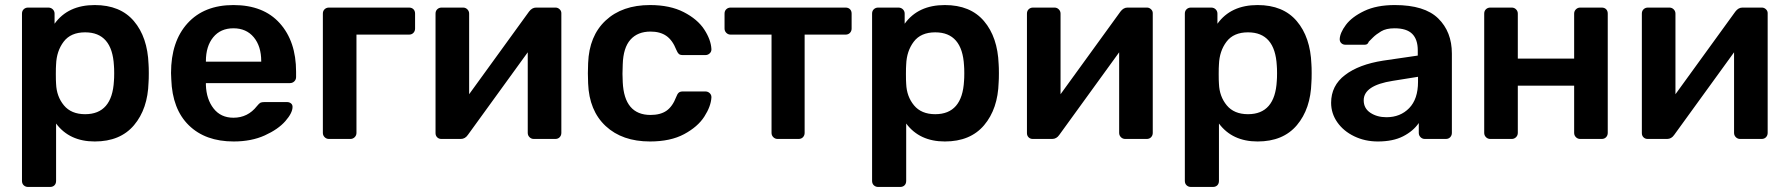

<svg xmlns="http://www.w3.org/2000/svg" viewBox="-20 -550 7077 760"><path d="M91 190Q81 190 74 183.5Q67 177 67 166V-496Q67 -507 74 -513.5Q81 -520 91 -520H171Q182 -520 189 -513Q196 -506 196 -496V-456Q249 -530 355 -530Q456 -530 510 -466.5Q564 -403 568 -296Q569 -284 569 -260Q569 -236 568 -224Q565 -119 510.5 -54.5Q456 10 355 10Q255 10 202 -61V166Q202 177 195.5 183.5Q189 190 178 190ZM317 -98Q424 -98 431 -230Q432 -240 432 -260Q432 -280 431 -290Q424 -422 317 -422Q260 -422 232 -385Q204 -348 202 -295Q201 -283 201 -257Q201 -231 202 -218Q204 -168 233 -133Q262 -98 317 -98Z M905 10Q793 10 727.5 -54Q662 -118 658 -236L657 -261Q657 -386 722.5 -458Q788 -530 904 -530Q1023 -530 1087.5 -458Q1152 -386 1152 -266V-245Q1152 -235 1145 -228Q1138 -221 1127 -221H795V-213Q797 -157 825.5 -120.5Q854 -84 904 -84Q961 -84 997 -130Q1006 -141 1011 -143.5Q1016 -146 1028 -146H1116Q1125 -146 1131.5 -141Q1138 -136 1138 -127Q1138 -103 1109.5 -70.5Q1081 -38 1028 -14Q975 10 905 10ZM1014 -306V-308Q1014 -367 984.5 -402.5Q955 -438 904 -438Q853 -438 824 -402.5Q795 -367 795 -308V-306Z M1282 0Q1272 0 1265 -7Q1258 -14 1258 -24V-496Q1258 -507 1265 -513.5Q1272 -520 1282 -520H1599Q1610 -520 1616.5 -513.5Q1623 -507 1623 -496V-437Q1623 -427 1616.5 -420Q1610 -413 1599 -413H1391V-24Q1391 -14 1384 -7Q1377 0 1367 0Z M2179 -520Q2188 -520 2195 -513.5Q2202 -507 2202 -498V-24Q2202 -14 2195.5 -7Q2189 0 2178 0H2093Q2083 0 2076 -7Q2069 -14 2069 -24V-343L1832 -16Q1821 0 1804 0H1727Q1717 0 1710.5 -6.5Q1704 -13 1704 -23V-496Q1704 -507 1711 -513.5Q1718 -520 1728 -520H1813Q1823 -520 1830 -513Q1837 -506 1837 -496V-177L2074 -504Q2086 -520 2102 -520Z M2553 10Q2443 10 2377.5 -51Q2312 -112 2308 -220L2307 -260L2308 -300Q2312 -408 2377.5 -469Q2443 -530 2553 -530Q2632 -530 2686.5 -502Q2741 -474 2767.5 -433.5Q2794 -393 2796 -356Q2796 -355 2796 -354Q2796 -345 2789 -338.5Q2782 -332 2772 -332H2683Q2672 -332 2667 -336.5Q2662 -341 2657 -353Q2642 -391 2617.5 -408Q2593 -425 2555 -425Q2504 -425 2475.5 -393Q2447 -361 2445 -295L2444 -258L2445 -225Q2451 -95 2555 -95Q2594 -95 2618 -111.5Q2642 -128 2657 -167Q2661 -178 2666.5 -183Q2672 -188 2683 -188H2772Q2782 -188 2789 -181.5Q2796 -175 2796 -166Q2796 -165 2796 -164Q2794 -129 2768 -88.5Q2742 -48 2688 -19Q2634 10 2553 10Z M3058 0Q3048 0 3041 -7Q3034 -14 3034 -24V-413H2872Q2862 -413 2855 -420Q2848 -427 2848 -437V-496Q2848 -507 2855 -513.5Q2862 -520 2872 -520H3327Q3338 -520 3344.5 -513.5Q3351 -507 3351 -496V-437Q3351 -427 3344.5 -420Q3338 -413 3327 -413H3165V-24Q3165 -14 3158.5 -7Q3152 0 3141 0Z M3456 190Q3446 190 3439 183.5Q3432 177 3432 166V-496Q3432 -507 3439 -513.5Q3446 -520 3456 -520H3536Q3547 -520 3554 -513Q3561 -506 3561 -496V-456Q3614 -530 3720 -530Q3821 -530 3875 -466.5Q3929 -403 3933 -296Q3934 -284 3934 -260Q3934 -236 3933 -224Q3930 -119 3875.5 -54.5Q3821 10 3720 10Q3620 10 3567 -61V166Q3567 177 3560.5 183.5Q3554 190 3543 190ZM3682 -98Q3789 -98 3796 -230Q3797 -240 3797 -260Q3797 -280 3796 -290Q3789 -422 3682 -422Q3625 -422 3597 -385Q3569 -348 3567 -295Q3566 -283 3566 -257Q3566 -231 3567 -218Q3569 -168 3598 -133Q3627 -98 3682 -98Z M4520 -520Q4529 -520 4536 -513.5Q4543 -507 4543 -498V-24Q4543 -14 4536.5 -7Q4530 0 4519 0H4434Q4424 0 4417 -7Q4410 -14 4410 -24V-343L4173 -16Q4162 0 4145 0H4068Q4058 0 4051.5 -6.5Q4045 -13 4045 -23V-496Q4045 -507 4052 -513.5Q4059 -520 4069 -520H4154Q4164 -520 4171 -513Q4178 -506 4178 -496V-177L4415 -504Q4427 -520 4443 -520Z M4694 190Q4684 190 4677 183.5Q4670 177 4670 166V-496Q4670 -507 4677 -513.5Q4684 -520 4694 -520H4774Q4785 -520 4792 -513Q4799 -506 4799 -496V-456Q4852 -530 4958 -530Q5059 -530 5113 -466.5Q5167 -403 5171 -296Q5172 -284 5172 -260Q5172 -236 5171 -224Q5168 -119 5113.5 -54.5Q5059 10 4958 10Q4858 10 4805 -61V166Q4805 177 4798.5 183.5Q4792 190 4781 190ZM4920 -98Q5027 -98 5034 -230Q5035 -240 5035 -260Q5035 -280 5034 -290Q5027 -422 4920 -422Q4863 -422 4835 -385Q4807 -348 4805 -295Q4804 -283 4804 -257Q4804 -231 4805 -218Q4807 -168 4836 -133Q4865 -98 4920 -98Z M5434 10Q5383 10 5340.5 -10.5Q5298 -31 5273.5 -66Q5249 -101 5249 -143Q5249 -211 5304 -253Q5359 -295 5455 -310L5592 -330V-351Q5592 -394 5570 -416Q5548 -438 5500 -438Q5467 -438 5447 -426Q5427 -414 5414.5 -401.5Q5402 -389 5398 -385Q5394 -373 5383 -373H5305Q5296 -373 5289.5 -379Q5283 -385 5283 -395Q5284 -420 5307.5 -451.5Q5331 -483 5380 -506.5Q5429 -530 5501 -530Q5619 -530 5673 -477Q5727 -424 5727 -338V-24Q5727 -14 5720.5 -7Q5714 0 5703 0H5620Q5610 0 5603 -7Q5596 -14 5596 -24V-63Q5574 -31 5534 -10.5Q5494 10 5434 10ZM5468 -86Q5523 -86 5558 -122Q5593 -158 5593 -226V-246L5493 -230Q5378 -212 5378 -153Q5378 -121 5404.5 -103.5Q5431 -86 5468 -86Z M5879 0Q5869 0 5862 -7Q5855 -14 5855 -24V-496Q5855 -507 5862 -513.5Q5869 -520 5879 -520H5964Q5974 -520 5981 -513Q5988 -506 5988 -496V-318H6211V-496Q6211 -506 6218 -513Q6225 -520 6235 -520H6320Q6331 -520 6337.5 -513.5Q6344 -507 6344 -496V-24Q6344 -14 6337.5 -7Q6331 0 6320 0H6235Q6225 0 6218 -7Q6211 -14 6211 -24V-211H5988V-24Q5988 -14 5981 -7Q5974 0 5964 0Z M6954 -520Q6963 -520 6970 -513.5Q6977 -507 6977 -498V-24Q6977 -14 6970.5 -7Q6964 0 6953 0H6868Q6858 0 6851 -7Q6844 -14 6844 -24V-343L6607 -16Q6596 0 6579 0H6502Q6492 0 6485.5 -6.5Q6479 -13 6479 -23V-496Q6479 -507 6486 -513.5Q6493 -520 6503 -520H6588Q6598 -520 6605 -513Q6612 -506 6612 -496V-177L6849 -504Q6861 -520 6877 -520Z"/></svg>

Font: Rubik AZ
Style: Regular
Weight: 500
Designer: Hubert and Fischer
Foundry: Hubert & Fischer
Version: Version 2.000